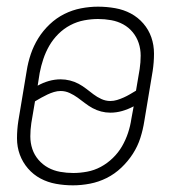

<svg xmlns="http://www.w3.org/2000/svg" viewBox="-20 -548 540 576"><path d="M199 8Q173 8 148 3.5Q123 -1 101.5 -12.5Q80 -24 64 -42.5Q48 -61 39.5 -84Q31 -107 31 -133Q31 -159 35 -185L60 -335Q64 -361 72.5 -386Q81 -411 95 -433.5Q109 -456 129 -475Q149 -494 173 -506Q197 -518 223 -523Q249 -528 274 -528Q300 -528 325.5 -523.5Q351 -519 372.5 -507.5Q394 -496 410 -477.5Q426 -459 434 -436Q442 -413 442 -387Q442 -361 438 -335L413 -185Q409 -159 401 -134Q393 -109 378.5 -86.5Q364 -64 344 -45Q324 -26 300 -14Q276 -2 250 3Q224 8 199 8ZM311 -245Q321 -245 331 -248Q341 -251 351 -255.5Q361 -260 369.5 -265Q378 -270 388 -276L399 -341Q402 -361 402 -381Q402 -401 396 -419Q390 -437 378 -451.5Q366 -466 349.5 -475Q333 -484 313.5 -487.5Q294 -491 274 -491Q254 -491 232.5 -487Q211 -483 191 -472.5Q171 -462 155 -446Q139 -430 128 -411Q117 -392 110 -371Q103 -350 99 -329L93 -291Q109 -300 126.5 -305Q144 -310 162 -310Q176 -310 190 -306.5Q204 -303 216 -296.5Q228 -290 239 -281.5Q250 -273 260.5 -265Q271 -257 284 -251Q297 -245 311 -245ZM200 -29Q220 -29 241.5 -33Q263 -37 282.5 -47.5Q302 -58 318.5 -74Q335 -90 346 -109Q357 -128 364 -149Q371 -170 374 -191L381 -229Q364 -220 346.5 -215Q329 -210 311 -210Q297 -210 283.5 -213.5Q270 -217 258 -223.5Q246 -230 235 -238.5Q224 -247 213 -255Q202 -263 189 -269Q176 -275 162 -275Q152 -275 142 -272Q132 -269 122.5 -264.5Q113 -260 104 -255Q95 -250 85 -244L74 -179Q71 -159 71 -139Q71 -119 77 -101Q83 -83 95.5 -68.5Q108 -54 124.5 -45Q141 -36 160.5 -32.5Q180 -29 200 -29Z"/></svg>

Font: Iosevka Term Curly XLt Obl
Style: Regular
Weight: 200
Italic angle: -9°
Designer: Belleve Invis
Foundry: Belleve Invis
Version: Version 32.3.0